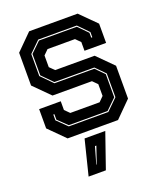

<svg xmlns="http://www.w3.org/2000/svg" viewBox="-171 -808 993 1181"><g transform="rotate(-20 325.5 -217.5)"><path d="M160.5 0 57.5 -103V-229H199V-172L229.5 -141.5H421.5L452 -172V-249L421.5 -279.5H163.5L60.5 -382.5V-597L163.5 -700H481L584 -597V-471H442.5V-528L412 -558.5H232.5L201.5 -528V-451.5L232.5 -421H490.5L593.5 -318V-103L490.5 0ZM192.5 -67H451.5L523.5 -137.5V-293L464 -353.5H202.5L135 -422V-562L201 -626H448.5L509 -564.5V-532.5H516V-566.5L451 -633H198.5L128 -564V-420L200.5 -346.5H461.5L516.5 -291V-139.5L449 -74H195L135 -132V-168H128V-130ZM201.5 265 258.5 36H394L314.5 265ZM271 212H274L311.5 102H302.5Z"/></g></svg>

Font: Tourney Thin ExtraBold
Style: Regular
Weight: 800
Version: Version 1.015